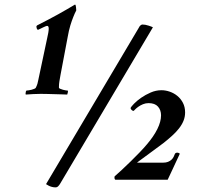

<svg xmlns="http://www.w3.org/2000/svg" viewBox="-20 -779 856 830"><path d="M143.8 -649.8Q148.4 -651.6 154.1 -654.6Q159.8 -657.7 165.8 -660.3Q171.8 -663 176.4 -665.1Q181.1 -667.2 183 -667.2Q187.4 -667.2 189 -664.1Q190.6 -661.1 190.6 -655Q190.6 -648.3 188.7 -637.1Q186.7 -625.8 183.5 -612L145.8 -434.4Q144.5 -426 141.9 -417.3Q139.3 -408.6 134.7 -399.6Q133.5 -397.3 128.2 -395Q122.9 -392.7 116.4 -391Q109.8 -389.3 103.6 -388.5Q97.4 -387.6 95.1 -387.6Q93.1 -387.6 91.8 -383.1Q90.5 -378.6 90.5 -374.4Q90.5 -370.8 91.2 -370.2Q110 -371.4 123.7 -372.3Q137.3 -373.2 155.5 -373.2Q164.6 -373.2 180.2 -372.9Q195.8 -372.6 213 -372Q230.3 -371.4 245.9 -371.1Q261.5 -370.8 270.6 -370.2Q270.6 -370.8 271.5 -373.5Q272.5 -376.1 273.2 -379.4Q273.8 -382.6 273.8 -385Q273.8 -387.4 272.5 -387.4Q270.6 -387.4 264.7 -388.3Q258.9 -389.2 252.4 -390.9Q245.9 -392.7 240.3 -395.1Q234.8 -397.4 234.8 -399.8V-404Q234.8 -415.2 236.8 -427.5Q238.7 -439.8 241.3 -453.6L272.5 -618.6Q277.6 -647.8 284.1 -669.2Q290.7 -690.6 296.6 -705Q303.1 -721.8 309.6 -733.8Q309.6 -735 309.3 -739Q309.1 -743 308.6 -747.5Q308.2 -752 307.2 -755.5Q306.3 -759 304.4 -759H303.7Q287.5 -749.4 269.6 -738.9Q251.7 -728.4 231.6 -717.3Q211.4 -706.2 188.7 -694.2Q165.9 -682.2 139.9 -669Q138.6 -667.2 138 -666.1Q137.3 -665 137.3 -663.6Q137.3 -660.6 138.9 -656.1Q140.6 -651.6 143.8 -649.8ZM641 -661Q638 -663 623 -668Q608 -673 596 -673Q591 -673 586.5 -668.5Q582 -664 580 -659L179 17Q185 21 191 24Q197 27 204.5 29Q212 31 220 31Q227 31 232.1 25.5Q237.2 20 240 15ZM780.2 -293Q780.2 -316.4 770.8 -334.4Q761.4 -352.4 746.7 -364.4Q732.1 -376.4 713.9 -382.7Q695.7 -389 678.2 -389Q654.1 -389 631.4 -379.1Q608.6 -369.2 590.1 -356.3Q571.6 -343.4 559.2 -330.5Q546.9 -317.6 544.3 -312.2Q544.9 -308 548.8 -303.8Q552.7 -299.6 557.9 -299.6Q559.2 -300.8 564.4 -306.2Q569.6 -311.6 578.1 -317.6Q586.5 -323.6 597.9 -328.4Q609.3 -333.2 622.3 -333.2Q649.6 -333.2 662.9 -318.2Q676.2 -303.2 676.2 -280.4Q676.2 -253.4 660.3 -221.3Q644.4 -189.2 615.1 -155Q602.1 -139.4 583.6 -120.2Q565.1 -101 545.2 -81.5Q525.4 -62 506.9 -44.9Q488.4 -27.8 475.3 -16.4Q474 -9.8 475.7 -5.6Q477.3 -1.4 479.9 -2H704.8Q706.8 -6.2 713.3 -20Q719.8 -33.8 727.9 -51.2Q736 -68.6 744.1 -86Q752.3 -103.4 757.5 -114.8Q754.9 -116 752.6 -117.5Q750.3 -119 746.4 -119Q741.9 -119 739.6 -117.5Q737.3 -116 736 -113.6Q734.1 -107.6 730.5 -100.7Q726.9 -93.8 721.1 -88.4Q715.2 -83 706.4 -79.4Q697.7 -75.8 684.7 -75.8H572.2Q571.6 -75.8 581 -82.7Q590.4 -89.6 606.3 -101.3Q622.3 -113 643.4 -128.6Q664.5 -144.2 687.9 -161.6Q706.8 -176.6 723.7 -191.9Q740.6 -207.2 753.2 -223.1Q765.9 -239 773.1 -256.4Q780.2 -273.8 780.2 -293Z"/></svg>

Font: Vermiglione
Style: Italic
Weight: 400
Italic angle: -11°
Version: Version 1.105